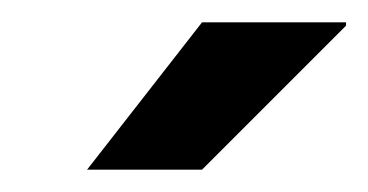

<svg xmlns="http://www.w3.org/2000/svg" viewBox="-20 -743 330 172"><path d="M58 -591 161 -723H290V-720L161 -591Z"/></svg>

Font: Archivo Variable SemiBold
Style: Italic
Weight: 600
Italic angle: -10°
Designer: Hector Gatti
Foundry: Omnibus-Type
Version: Version 2.001